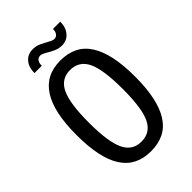

<svg xmlns="http://www.w3.org/2000/svg" viewBox="-265 -1011 1131 1131"><g transform="rotate(-45 301.0 -445.0)"><path d="M140.1 -797.4Q140.1 -820.8 146 -840.3Q151.9 -859.9 165.5 -875.5Q190.4 -904.3 232.4 -904.3Q248 -904.3 264.6 -900.4Q272 -898.4 281.2 -894.3Q290.5 -890.1 303.2 -883.3L331.1 -868.7Q341.3 -862.3 350.6 -859.4Q358.4 -856.4 366.2 -856.4Q381.3 -856.4 391.1 -869.1Q400.9 -881.8 400.9 -901.4V-904.3H461.9Q461.4 -856 436 -826.7Q411.1 -797.4 369.6 -797.4Q354.5 -797.4 338.9 -801.3Q332 -803.2 323 -806.9Q314 -810.5 298.8 -818.4L271 -834.5Q259.8 -840.8 251 -844.2Q247.1 -845.7 243.2 -846.2Q239.3 -846.7 236.8 -846.7Q229.5 -846.7 222.7 -843.8Q215.8 -840.8 210.9 -834.5Q201.2 -821.8 201.2 -800.3V-797.4ZM300.8 14.2Q177.2 14.2 117.2 -79.1Q57.1 -171.9 57.1 -363.8Q57.1 -555.2 117.7 -648.4Q147.9 -695.3 193.1 -718.8Q238.3 -742.2 300.8 -742.2Q360.8 -742.2 407.2 -719.7Q453.6 -697.3 484.9 -648.4Q544.9 -554.7 544.9 -363.8Q544.9 -173.3 484.9 -79.6Q453.6 -30.8 407.2 -8.3Q360.8 14.2 300.8 14.2ZM300.8 -65.9Q376 -65.9 409.2 -134.8Q441.9 -202.1 441.9 -363.8Q441.9 -524.9 409.2 -593.3Q376 -662.1 300.8 -662.1Q226.1 -662.1 193.4 -593.3Q160.2 -523.9 160.2 -363.8Q160.2 -204.1 193.4 -134.8Q226.1 -65.9 300.8 -65.9Z"/></g></svg>

Font: Hack
Style: Regular
Weight: 400
Monospace: yes
Designer: Christopher Simpkins
Foundry: Christopher Simpkins
Version: Version 2.019; ttfautohint (v1.4.1) -l 4 -r 80 -G 350 -x 0 -